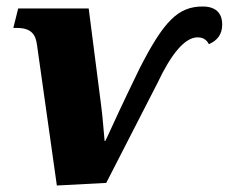

<svg xmlns="http://www.w3.org/2000/svg" viewBox="-20 -562 704 591"><path d="M94 -423 155 9 307 1 465 -307C507 -396 549 -447 588 -447C602 -447 615 -442 623 -426C648 -437 664 -455 664 -487C664 -513 652 -542 604 -542C528 -542 484 -497 409 -350L371 -271C335 -196 312 -143 304 -128H302C300 -147 296 -204 291 -240L253 -536H36L21 -476H32C75 -476 90 -457 94 -423Z"/></svg>

Font: Noto Serif SemiCondensed Black
Style: Italic
Weight: 900
Width: 4
Italic angle: -12°
Designer: Monotype Design Team
Foundry: Monotype Imaging Inc.
Version: Version 2.014